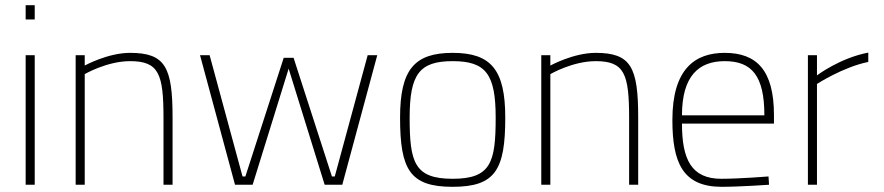

<svg xmlns="http://www.w3.org/2000/svg" viewBox="-20 -713 3412 741"><path d="M114 -638V-693H79V-638ZM114 0V-500H79V0Z M307 -427C307 -427 393 -477 482 -477C593 -477 611 -428 611 -258V0H646V-260C646 -454 618 -509 482 -509C396 -509 307 -460 307 -460V-500H272V0H307Z M887 0H955L1094 -448L1233 0H1301L1436 -500H1399L1272 -32H1261L1113 -490H1075L927 -32H916L789 -500H752Z M1727 -23C1579 -23 1561 -87 1561 -259C1561 -427 1599 -477 1727 -477C1855 -477 1893 -427 1893 -259C1893 -87 1875 -23 1727 -23ZM1727 -509C1579 -509 1524 -444 1524 -259C1524 -58 1562 8 1727 8C1892 8 1930 -58 1930 -259C1930 -444 1875 -509 1727 -509Z M2104 -427C2104 -427 2190 -477 2279 -477C2390 -477 2408 -428 2408 -258V0H2443V-260C2443 -454 2415 -509 2279 -509C2193 -509 2104 -460 2104 -460V-500H2069V0H2104Z M2612 -268C2612 -420 2677 -477 2777 -477C2881 -477 2930 -421 2930 -268H2612ZM2764 -23C2648 -23 2612 -98 2612 -236H2967V-269C2967 -442 2900 -509 2777 -509C2663 -509 2575 -448 2575 -250C2575 -87 2614 7 2763 8C2836 8 2948 0 2948 0L2946 -32C2946 -32 2834 -23 2764 -23Z M3133 0V-389C3133 -389 3233 -454 3331 -474V-510C3221 -489 3133 -422 3133 -422V-500H3098V0Z"/></svg>

Font: RazerF5 Thin
Style: Regular
Weight: 250
Foundry: Razer Inc.
Version: Version 2